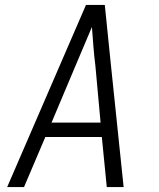

<svg xmlns="http://www.w3.org/2000/svg" viewBox="-20 -755 640 775"><path d="M9 0 327 -735H403L428 -490L479 0H411L391 -202H163L77 0ZM188 -260H386L365 -490Q360 -529 357 -568Q354 -607 351 -646Q334 -607 318 -568Q302 -529 285 -490Z"/></svg>

Font: Iosevka Light Extended
Style: Italic
Weight: 300
Width: 7
Italic angle: -9°
Monospace: yes
Designer: Belleve Invis
Foundry: Belleve Invis
Version: Version 32.5.0; ttfautohint (v1.8.4)